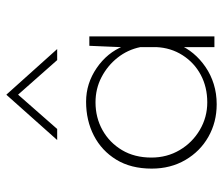

<svg xmlns="http://www.w3.org/2000/svg" viewBox="-68 -612 687 591"><g transform="rotate(-90 275.5 -316.5)"><path d="M250 7Q195 7 150 -18.5Q105 -44 78.5 -89.5Q52 -135 52 -193Q52 -257 79.5 -302Q107 -347 153.5 -371Q200 -395 258 -395Q314 -395 361.5 -362.5Q409 -330 429 -280L425 -267L430 -385H459V0H426V-125L433 -109Q424 -86 406.5 -65Q389 -44 365 -27.5Q341 -11 312 -2Q283 7 250 7ZM256 -22Q303 -22 340.5 -42Q378 -62 401 -98Q424 -134 426 -179V-228Q418 -267 393.5 -298Q369 -329 333.5 -347.5Q298 -366 256 -366Q209 -366 170.5 -344.5Q132 -323 109 -284.5Q86 -246 86 -194Q86 -146 109 -107Q132 -68 171 -45Q210 -22 256 -22ZM386 -484 272 -613 289 -615 174 -484H140L279 -640H280L420 -484Z"/></g></svg>

Font: Josefin Sans ExtraLight
Style: Regular
Weight: 250
Designer: Santiago Orozco
Foundry: Typemade
Version: Version 2.000